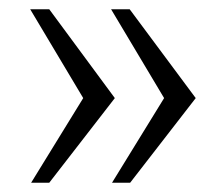

<svg xmlns="http://www.w3.org/2000/svg" viewBox="-20 -468 477 413"><path d="M159 -257 47 -75H86L227 -257L86 -448H45ZM333 -257 221 -75H260L401 -257L259 -448H219Z"/></svg>

Font: 18Franklin Light
Style: Regular
Weight: 300
Designer: Pablo Impallari, Rodrigo Fuenzalida (Modified by Dan O. Williams)
Version: Version 0.025;PS 000.025;hotconv 1.0.88;makeotf.lib2.5.64775